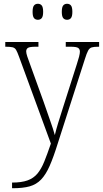

<svg xmlns="http://www.w3.org/2000/svg" viewBox="-20 -759 546 1019"><path d="M44 210Q94 210 126 198.5Q158 187 178.5 162.5Q199 138 215 98.5Q231 59 250 3L81 -458Q72 -483 65.5 -494Q59 -505 47 -508Q35 -511 10 -511H8V-536H184V-511H170Q138 -511 128.5 -505Q119 -499 119 -486Q119 -477 124.5 -460Q130 -443 142 -411L211 -220Q228 -170 245.5 -121Q263 -72 271 -42Q278 -72 289 -107.5Q300 -143 314 -187L388 -419Q395 -440 399.5 -457.5Q404 -475 404 -485Q404 -498 395 -504.5Q386 -511 354 -511H329V-536H506V-511H502Q479 -511 467 -507.5Q455 -504 447.5 -490Q440 -476 431 -447L287 1Q264 75 243.5 121.5Q223 168 198 194Q173 220 137.5 230Q102 240 47 240H44ZM336 -654Q323 -654 315.5 -663Q308 -672 308 -696Q308 -721 315.5 -730Q323 -739 336 -739Q349 -739 356.5 -730Q364 -721 364 -696Q364 -672 356.5 -663Q349 -654 336 -654ZM181 -654Q168 -654 160.5 -663Q153 -672 153 -696Q153 -721 160.5 -730Q168 -739 181 -739Q194 -739 201.5 -730Q209 -721 209 -696Q209 -672 201.5 -663Q194 -654 181 -654Z"/></svg>

Font: Noto Serif Georgian SemiCondensed ExtraLight
Style: Regular
Weight: 200
Width: 4
Designer: Monotype Design Team, Akaki Razmadze
Foundry: Google LLC
Version: Version 2.003; ttfautohint (v1.8.4.7-5d5b)